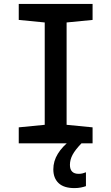

<svg xmlns="http://www.w3.org/2000/svg" viewBox="-20 -734 570 983"><path d="M76 0V-82L209 -95V-619L76 -632V-714H454V-632L321 -619V-95L454 -82V0ZM361 229Q307 229 280 203.5Q253 178 253 133Q253 91 276 53.5Q299 16 340 -15L397 0Q365 33 351.5 58.5Q338 84 338 110Q338 156 383 156Q394 156 403.5 153.5Q413 151 420 148V219Q409 223 394 226Q379 229 361 229Z"/></svg>

Font: Noto Sans Mono Condensed SemiBold
Style: Regular
Weight: 600
Width: 3
Designer: Monotype Design Team
Foundry: Monotype Imaging Inc.
Version: Version 2.014